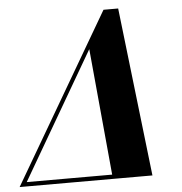

<svg xmlns="http://www.w3.org/2000/svg" viewBox="-95 -815 821 867"><g transform="rotate(-5 316.0 -382.0)"><path d="M-41 0 406 -764.5H472.5L561 0H382L326.5 -593L-18.5 0ZM-27 0 -22.5 -19.5H497.5L493 0Z"/></g></svg>

Font: Bodoni Moda 11pt
Style: Bold Italic
Weight: 700
Italic angle: -13°
Designer: Owen Earl
Foundry: indestructible type
Version: Version 2.004